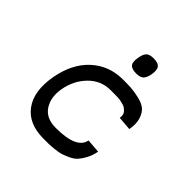

<svg xmlns="http://www.w3.org/2000/svg" viewBox="-181 -833 979 979"><g transform="rotate(45 309.0 -343.5)"><path d="M372 -569Q339 -569 327.5 -584Q316 -599 323 -634Q328 -664 340.5 -675.5Q353 -687 381 -687Q414 -687 425.5 -672Q437 -657 431 -622Q425 -592 412.5 -580.5Q400 -569 372 -569ZM271 0Q166 0 115.5 -68Q65 -136 86 -256Q107 -372 177 -436Q247 -500 347 -500Q384 -500 407 -498.5Q430 -497 464.5 -489Q499 -481 517.5 -465.5Q536 -450 546 -419Q556 -388 548 -344L473 -350Q475 -362 473 -372Q471 -382 465 -388.5Q459 -395 452 -400.5Q445 -406 433.5 -409Q422 -412 414 -414Q406 -416 392.5 -416.5Q379 -417 373 -417Q367 -417 355 -417Q343 -417 342 -417H340Q271 -417 222 -367Q173 -317 160 -244Q148 -175 178.5 -129Q209 -83 278 -83H280Q429 -83 442 -156L517 -150Q511 -118 498 -93.5Q485 -69 471.5 -53.5Q458 -38 434.5 -27Q411 -16 395.5 -11Q380 -6 351.5 -3Q323 0 311 0Q299 0 271 0Z"/></g></svg>

Font: Hermit LightItalic
Style: Regular
Weight: 300
Italic angle: -10°
Designer: Pablo Caro
Version: Version 2.000;PS 002.000;hotconv 1.0.88;makeotf.lib2.5.64775